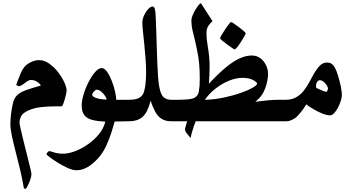

<svg xmlns="http://www.w3.org/2000/svg" viewBox="-20 -758 2209 1200"><path d="M396.5 -190.4Q396.5 -186.5 393.3 -171.1Q390.1 -155.8 385 -137.7Q379.9 -119.6 374.5 -106.4Q369.1 -93.3 364.7 -93.3H325.2Q279.3 -93.3 235.6 -88.4Q191.9 -83.5 156.7 -67.4Q122.6 -51.8 112.3 -32.2Q102.1 -12.7 102.1 10.7Q102.1 16.1 107.4 40.5Q112.8 64.9 121.3 99.9Q129.9 134.8 139.4 172.9Q148.9 210.9 157.5 245.1Q166 279.3 171.4 302Q176.8 324.7 176.8 328.1Q176.8 343.8 168.9 366Q161.1 388.2 152.1 405Q143.1 421.9 139.6 421.9Q137.7 421.9 133.5 420.9Q129.4 419.9 129.4 419.4Q120.1 362.8 106.2 304.2Q92.3 245.6 78.1 191.4Q64 137.2 54.4 92.3Q44.9 47.4 44.9 17.6Q44.9 -5.4 48.1 -37.6Q51.3 -69.8 60.1 -109.4Q67.4 -144.5 87.6 -163.6Q107.9 -182.6 144.3 -195.3Q180.7 -208 234.9 -223.1Q231.9 -233.4 213.6 -245.8Q195.3 -258.3 174.3 -258.3Q162.1 -258.3 148.2 -248.5Q134.3 -238.8 121.1 -229Q107.9 -219.2 96.7 -219.2Q94.7 -219.2 88.4 -222.4Q82 -225.6 82 -230Q82 -231 90.8 -253.4Q99.6 -275.9 109.9 -301.3Q127 -343.3 159.9 -362.8Q192.9 -382.3 224.6 -382.3Q256.3 -382.3 287.1 -360.8Q317.9 -339.4 342.5 -307.6Q367.2 -275.9 381.8 -243.9Q396.5 -211.9 396.5 -190.4Z M813.5 -67.4Q813.5 -57.6 811.3 -41.5Q809.1 -25.4 801.5 -12.7Q793.9 0 777.3 0L696.8 1.5Q689 30.8 675.8 71.8Q662.6 112.8 643.1 154.8Q623.5 196.8 595.2 229Q560.5 267.1 526.9 286.6Q493.2 306.2 458 306.2Q435.1 306.2 403.3 292Q371.6 277.8 341.3 258.8Q311 239.7 290.8 224.4Q270.5 209 270.5 206.5Q270.5 202.1 276.6 194.3Q282.7 186.5 288.1 186.5Q293.5 186.5 317.9 194.6Q342.3 202.6 375 202.6Q407.2 202.6 447.8 187.5Q488.3 172.4 528.1 145Q567.9 117.7 597.9 81.3Q627.9 44.9 638.2 2.4Q589.8 0 557.1 -8.3Q524.4 -16.6 507.6 -37.6Q490.7 -58.6 490.7 -99.6Q490.7 -129.4 502.7 -168.9Q514.6 -208.5 533.9 -245.8Q553.2 -283.2 574.7 -307.9Q596.2 -332.5 615.2 -332.5Q632.8 -332.5 649.2 -309.3Q665.5 -286.1 678.5 -252.7Q691.4 -219.2 699 -186.3Q706.5 -153.3 706.5 -134.3H777.3Q793.9 -134.3 801.5 -121.8Q809.1 -109.4 811.3 -93.5Q813.5 -77.6 813.5 -67.4ZM646.5 -135.7Q646.5 -143.1 637 -158Q627.4 -172.9 613 -185.1Q598.6 -197.3 584 -197.3Q576.2 -197.3 566.2 -185.3Q556.2 -173.3 556.2 -164.6Q556.2 -155.3 579.8 -146Q603.5 -136.7 646.5 -135.7Z M1110.8 -68.4Q1110.8 -33.7 1101.8 -16.8Q1092.8 0 1078.1 0H1052.2Q1013.7 0 989.5 -15.6Q965.3 -31.2 950 -60.1Q934.6 -88.9 920.9 -128.4Q904.3 -58.6 873 -29.3Q841.8 0 783.7 0H757.3Q742.2 0 733.6 -12Q725.1 -23.9 725.1 -68.4Q725.1 -134.3 757.3 -134.3H783.7Q809.1 -134.3 827.1 -138.2Q845.2 -142.1 859.4 -152.8Q874.5 -164.1 881.6 -190.2Q888.7 -216.3 890.9 -248.8Q893.1 -281.2 893.1 -310.5Q893.1 -346.7 889.6 -392.6Q886.2 -438.5 881.6 -483.4Q877 -528.3 873.3 -563Q869.6 -597.7 869.6 -612.3Q869.6 -639.6 881.1 -663.6Q892.6 -687.5 907.5 -702.4Q922.4 -717.3 932.1 -717.3Q943.4 -717.3 947.5 -702.1Q951.7 -687 952.6 -665Q954.6 -626.5 956.3 -574Q958 -521.5 959.7 -466.1Q961.4 -410.6 963.4 -361.1Q965.3 -311.5 967.8 -278.8Q973.6 -197.8 990.7 -166Q1007.8 -134.3 1052.2 -134.3H1078.1Q1092.8 -134.3 1101.8 -122.3Q1110.8 -110.4 1110.8 -68.4Z M1793.5 -67.4Q1793.5 -57.6 1791.3 -41.5Q1789.1 -25.4 1781.5 -12.7Q1773.9 0 1757.3 0H1203.1Q1199.2 7.8 1192.1 28.6Q1185.1 49.3 1179 71Q1172.9 92.8 1171.4 104.5Q1164.1 96.2 1150.1 79.1Q1136.2 62 1136.2 51.3Q1136.2 44.9 1140.9 29.5Q1145.5 14.2 1149.9 0H1059.1Q1042.5 0 1034.7 -12.7Q1026.9 -25.4 1024.7 -41.5Q1022.5 -57.6 1022.5 -67.4Q1022.5 -77.6 1024.7 -93.5Q1026.9 -109.4 1034.7 -121.8Q1042.5 -134.3 1059.1 -134.3H1082.5Q1129.4 -134.3 1156 -137.2Q1182.6 -140.1 1193.8 -146Q1217.8 -158.2 1222.7 -185.5Q1226.6 -211.4 1227.5 -225.6Q1228.5 -239.7 1228.5 -268.1Q1228.5 -320.3 1224.6 -361.8Q1220.7 -403.3 1209.5 -455.6Q1197.8 -512.2 1187 -552.5Q1176.3 -592.8 1176.3 -631.8Q1176.3 -644 1183.6 -661.9Q1190.9 -679.7 1201.2 -697Q1211.4 -714.4 1221.2 -726.1Q1231 -737.8 1235.8 -737.8L1308.1 -626Q1297.9 -617.2 1284.2 -599.4Q1270.5 -581.5 1270.5 -549.8Q1270.5 -511.2 1280.3 -456.1Q1290 -400.9 1290 -339.8Q1290 -320.3 1288.8 -289.1Q1287.6 -257.8 1285.6 -234.9Q1348.6 -302.2 1396.2 -340.6Q1443.8 -378.9 1481.9 -395Q1520 -411.1 1553.2 -411.1Q1585 -411.1 1607.7 -393.8Q1630.4 -376.5 1642.8 -350.1Q1655.3 -323.7 1655.3 -296.9Q1655.3 -255.4 1637.5 -205.8Q1619.6 -156.2 1575.7 -122.1Q1621.1 -127.4 1653.8 -130.9Q1686.5 -134.3 1719.7 -134.3H1757.3Q1773.9 -134.3 1781.5 -121.8Q1789.1 -109.4 1791.3 -93.5Q1793.5 -77.6 1793.5 -67.4ZM1586.9 -235.8Q1586.9 -244.1 1561.8 -257.8Q1536.6 -271.5 1494.6 -271.5Q1456.5 -271.5 1413.3 -254.4Q1370.1 -237.3 1329.8 -206.5Q1289.6 -175.8 1260.3 -134.3Q1318.4 -135.7 1376.2 -147.7Q1434.1 -159.7 1481.7 -176.3Q1529.3 -192.9 1558.1 -209.2Q1586.9 -225.6 1586.9 -235.8ZM1515.6 -549.8Q1515.6 -546.4 1506.8 -530.5Q1498 -514.6 1485.8 -495.8Q1473.6 -477.1 1462.4 -463.1Q1451.2 -449.2 1446.8 -449.2Q1444.8 -449.2 1430.7 -458.5Q1416.5 -467.8 1399.2 -480.5Q1381.8 -493.2 1368.7 -504.2Q1355.5 -515.1 1355.5 -518.6Q1355.5 -522.9 1364.7 -538.8Q1374 -554.7 1386.5 -573.5Q1398.9 -592.3 1409.7 -606.2Q1420.4 -620.1 1423.8 -620.1Q1427.7 -620.1 1442.1 -610.6Q1456.5 -601.1 1473.6 -588.1Q1490.7 -575.2 1503.2 -564.2Q1515.6 -553.2 1515.6 -549.8Z M2116.7 -165.5Q2116.7 -148.4 2109.6 -126.5Q2102.5 -104.5 2091.6 -84Q2080.6 -63.5 2067.9 -50.3Q2055.2 -37.1 2043.5 -37.1Q2022.9 -37.1 1995.1 -48.1Q1967.3 -59.1 1940.2 -75.2Q1913.1 -91.3 1894 -105.5Q1876.5 -75.2 1857.2 -53Q1837.9 -30.8 1829.1 -23.4Q1818.8 -15.6 1802.2 -7.8Q1785.6 0 1765.6 0H1742.2Q1725.6 0 1717.8 -12.7Q1710 -25.4 1707.8 -41.5Q1705.6 -57.6 1705.6 -67.4Q1705.6 -77.6 1707.8 -93.5Q1710 -109.4 1717.8 -121.8Q1725.6 -134.3 1742.2 -134.3H1765.6Q1804.7 -134.3 1832.5 -150.9Q1860.4 -167.5 1880.1 -193.4Q1899.9 -219.2 1915 -248Q1930.2 -276.9 1943.8 -300.8Q1962.4 -331.5 1980.7 -349.4Q1999 -367.2 2024.4 -367.2Q2039.6 -367.2 2050.5 -360.8Q2061.5 -354.5 2071.3 -338.4Q2082 -320.3 2092.3 -286.9Q2102.5 -253.4 2109.6 -219.7Q2116.7 -186 2116.7 -165.5ZM2029.8 -203.6Q2029.8 -213.4 2021.5 -225.8Q2013.2 -238.3 2001.7 -247.6Q1990.2 -256.8 1979.5 -256.8Q1968.8 -256.8 1962.4 -246.8Q1956.1 -236.8 1956.1 -230.5Q1956.1 -228.5 1955.1 -219.5Q1954.1 -210.4 1959 -207.5Q1967.8 -203.1 1981 -197.5Q1994.1 -191.9 2005.4 -187.7Q2016.6 -183.6 2019 -183.6Q2022 -183.6 2025.9 -191.7Q2029.8 -199.7 2029.8 -203.6Z"/></svg>

Font: Scheherazade New
Style: Bold
Weight: 700
Designer: SIL International
Foundry: SIL International
Version: Version 4.000